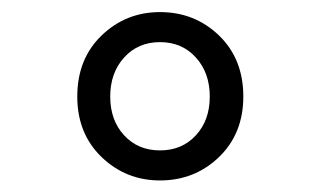

<svg xmlns="http://www.w3.org/2000/svg" viewBox="-20 -785 540 324"><path d="M250 -480.5Q192.4 -480.5 151.4 -520Q110.4 -559.6 110.4 -622.1Q110.4 -685.5 151.4 -725.1Q192.4 -764.6 250 -764.6Q308.6 -764.6 349.6 -725.1Q390.6 -685.5 390.6 -622.1Q390.6 -559.6 349.6 -520Q308.6 -480.5 250 -480.5ZM189.5 -556.6Q212.9 -531.2 250 -531.2Q287.1 -531.2 310.5 -556.6Q334 -582 334 -622.1Q334 -662.1 310.5 -688Q287.1 -713.9 250 -713.9Q212.9 -713.9 189.5 -688Q166 -662.1 166 -622.1Q166 -582 189.5 -556.6Z"/></svg>

Font: Gen Shin Gothic Monospace Regular
Style: Regular
Weight: 400
Designer: [Source Han Sans]
Ryoko NISHIZUKA  (kana & ideographs); Paul D. Hunt (Latin, Greek & Cyrillic); Wenlong ZHANG  (bopomofo
Version: Version 1.002.20150607